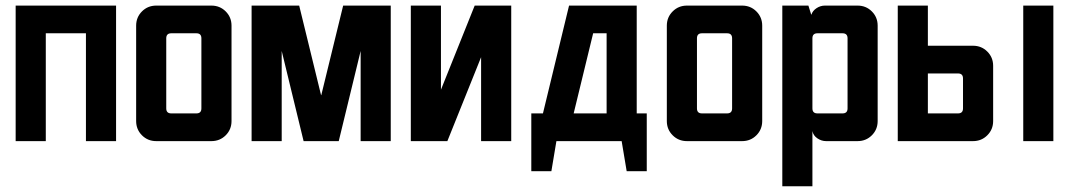

<svg xmlns="http://www.w3.org/2000/svg" viewBox="-20 -502 3839 683"><path d="M35.7 -482.1H392.9V0H285.7V-383.6H142.9V0H35.7Z M678.6 -383.6H589.3Q571.4 -383.6 571.4 -365.7V-116.4Q571.4 -98.6 589.3 -98.6H678.6Q696.4 -98.6 696.4 -116.4V-365.7Q696.4 -383.6 678.6 -383.6ZM535.7 -482.1H732.1Q762.1 -482.1 782.9 -461.4Q803.6 -440.7 803.6 -410.7V-71.4Q803.6 -41.4 782.9 -20.7Q762.1 0 732.1 0H535.7Q505.7 0 485 -20.7Q464.3 -41.4 464.3 -71.4V-410.7Q464.3 -440.7 485 -461.4Q505.7 -482.1 535.7 -482.1Z M875 -482.1H1044.3L1122.1 -163.6H1122.9L1200.7 -482.1H1370V0H1262.9V-320.7L1185 0H1060L982.1 -320.7V0H875Z M1441.4 -482.1H1548.6V-182.9L1668.6 -482.1H1798.6V0H1691.4V-298.6L1571.4 0H1441.4Z M2137.9 -383.6H2090L2020.7 -98.6H2137.9ZM2004.3 -482.1H2245V-98.6H2280.7V107.1H2209.3L2191.4 0H1959.3L1941.4 107.1H1870V-98.6H1911.4Z M2566.4 -383.6H2477.1Q2459.3 -383.6 2459.3 -365.7V-116.4Q2459.3 -98.6 2477.1 -98.6H2566.4Q2584.3 -98.6 2584.3 -116.4V-365.7Q2584.3 -383.6 2566.4 -383.6ZM2423.6 -482.1H2620Q2650 -482.1 2670.7 -461.4Q2691.4 -440.7 2691.4 -410.7V-71.4Q2691.4 -41.4 2670.7 -20.7Q2650 0 2620 0H2423.6Q2393.6 0 2372.9 -20.7Q2352.1 -41.4 2352.1 -71.4V-410.7Q2352.1 -440.7 2372.9 -461.4Q2393.6 -482.1 2423.6 -482.1Z M2977.1 -383.6H2887.9Q2870 -383.6 2870 -365.7V-116.4Q2870 -98.6 2887.9 -98.6H2977.1Q2995 -98.6 2995 -116.4V-365.7Q2995 -383.6 2977.1 -383.6ZM2762.9 -482.1H2855.7L2865.7 -450H2866.4Q2870.7 -463.6 2884.6 -472.9Q2898.6 -482.1 2914.3 -482.1H3030.7Q3060.7 -482.1 3081.4 -461.4Q3102.1 -440.7 3102.1 -410.7V-71.4Q3102.1 -41.4 3081.4 -20.7Q3060.7 0 3030.7 0H2918.6Q2902.1 0 2887.5 -10Q2872.9 -20 2870 -35.7V160.7H2762.9Z M3387.9 -240.7H3280.7V-98.6H3387.9Q3405.7 -98.6 3405.7 -116.4V-222.9Q3405.7 -240.7 3387.9 -240.7ZM3173.6 -482.1H3280.7V-339.3H3441.4Q3471.4 -339.3 3492.1 -318.6Q3512.9 -297.9 3512.9 -267.9V-71.4Q3512.9 -41.4 3492.1 -20.7Q3471.4 0 3441.4 0H3173.6ZM3620 -482.1H3727.1V0H3620Z"/></svg>

Font: Aire Exterior
Style: Regular
Weight: 400
Width: 4
Designer: Jayvee Enaguas (HarvettFox96)
Version: 20190503.02